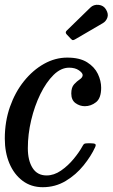

<svg xmlns="http://www.w3.org/2000/svg" viewBox="-22 -770 472 800"><path d="M399.5 -404.5Q399.5 -361 378.2 -344.2Q357 -327.5 331.5 -327.5Q310.5 -327.5 292.8 -340.2Q275 -353 275 -380.5Q275 -406 286.8 -418.8Q298.5 -431.5 310.2 -439.2Q322 -447 322.5 -457Q322.5 -466 306.8 -477Q291 -488 266 -488Q232 -488 201.2 -457.8Q170.5 -427.5 146.2 -378Q122 -328.5 108 -269.5Q94 -210.5 94 -152.5Q94 -101 113.8 -70Q133.5 -39 172 -39Q203 -39 232.2 -59.2Q261.5 -79.5 285 -108Q308.5 -136.5 322 -161.5Q325.5 -168.5 329.2 -170.8Q333 -173 344.5 -173H355Q370 -173 374.5 -170Q379 -167 374.5 -157Q357.5 -119.5 326.2 -80.8Q295 -42 251.8 -16Q208.5 10 156 10Q107.5 10 72 -16.8Q36.5 -43.5 17.2 -89.2Q-2 -135 -2 -192.5Q-2 -263.5 19.5 -324.8Q41 -386 78 -432Q115 -478 161.5 -504Q208 -530 258 -530Q310 -530 341 -510.5Q372 -491 385.8 -462Q399.5 -433 399.5 -404.5ZM420 -730Q431 -711.5 425.2 -696.2Q419.5 -681 406.5 -673.5L292.5 -607Q286 -603 282.2 -602.8Q278.5 -602.5 273 -608.5L256 -626.5Q248 -635 256 -642.5L354 -738Q368 -752 389 -749.8Q410 -747.5 420 -730Z"/></svg>

Font: Besley* Narrow
Style: Italic
Weight: 400
Width: 4
Italic angle: -13°
Designer: Owen Earl
Foundry: indestructible type*
Version: Version 3.000; ttfautohint (v1.8.3)